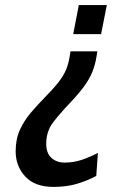

<svg xmlns="http://www.w3.org/2000/svg" viewBox="-20 -520 492 754"><path d="M362.5 -318.5 359 -298Q354 -266 343.2 -239Q332.5 -212 312 -183.2Q291.5 -154.5 256 -117Q218.5 -78 190 -41.5Q161.5 -5 161.5 44.5Q161.5 81.5 182 100Q202.5 118.5 233.5 118.5Q268.5 118.5 300.8 107.8Q333 97 364.5 80.5L358 171Q322 190 281.8 202Q241.5 214 190 214Q117 214 79.2 173.2Q41.5 132.5 41.5 74Q41.5 26.5 58.2 -10.2Q75 -47 101.8 -78.2Q128.5 -109.5 157.5 -139Q191.5 -173.5 210.5 -198.2Q229.5 -223 238.8 -244.8Q248 -266.5 252.5 -292L257 -318.5ZM399.5 -500 377 -386H267.5L289.5 -500Z"/></svg>

Font: Cabin Condensed Medium
Style: Italic
Weight: 500
Width: 3
Italic angle: -10°
Designer: Pablo Impallari
Foundry: Pablo Impallari. http://www.impallari.com Igino Marini. http://www.ikern.com
Version: Version 3.001; ttfautohint (v1.8.3)